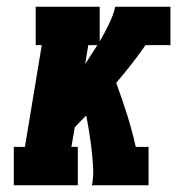

<svg xmlns="http://www.w3.org/2000/svg" viewBox="-20 -550 540 570"><path d="M21 0V-114H54L104 -416H86V-530H276V-427Q283 -439 290 -452Q297 -465 303 -477.5Q309 -490 314 -503Q319 -516 322 -530H486V-416H412Q392 -387 370 -359Q348 -331 325 -304Q342 -258 357 -210.5Q372 -163 383 -114H421V0H253Q258 -26 256.5 -52.5Q255 -79 252 -105Q249 -131 245 -156.5Q241 -182 236 -207Q227 -198 218.5 -189.5Q210 -181 202 -172L192 -114H211V0ZM233 -360Q242 -374 251 -388Q260 -402 269 -416H242Z"/></svg>

Font: Iosevka Curly Slab HvObl
Style: Regular
Weight: 900
Italic angle: -9°
Monospace: yes
Designer: Belleve Invis
Foundry: Belleve Invis
Version: Version 11.1.0; ttfautohint (v1.8.3)